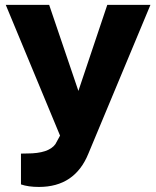

<svg xmlns="http://www.w3.org/2000/svg" viewBox="-20 -548 636 782"><path d="M224.6 4.4 3.4 -528.3H180.2L299.3 -177.7L417 -528.3H592.8L339.8 78.1Q284.7 213.4 138.7 213.4Q95.2 213.4 65.4 203.1V77.6Q72.8 77.1 90.8 77.1Q178.2 77.1 205.6 39.1Z"/></svg>

Font: Bert Sans Black
Style: Regular
Weight: 900
Designer: Christian Robertson, Adam Twardoch, & Cristiano Sobral
Foundry: Google
Version: Version 12.135;January 10, 2020;FontCreator 12.0.0.2547 64-b